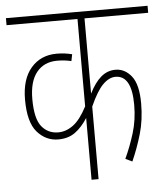

<svg xmlns="http://www.w3.org/2000/svg" viewBox="-48 -665 621 709"><g transform="rotate(-5 262.5 -311.0)"><path d="M525 -596H289V-317Q309 -357 332.5 -377Q356 -397 386 -397Q421 -397 445.5 -366Q470 -335 470 -265Q470 -204 455 -152.5Q440 -101 419 -54L394 -66Q414 -109 429 -157.5Q444 -206 444 -262Q444 -371 384 -371Q360 -371 337 -348Q314 -325 289 -269V0H263V-229Q242 -196 216.5 -177.5Q191 -159 154 -159Q108 -159 76 -195.5Q44 -232 44 -316Q44 -392 80 -433.5Q116 -475 175 -475Q192 -475 206 -473Q220 -471 232 -468L227 -443Q203 -449 175 -449Q126 -449 98.5 -415Q71 -381 71 -316Q71 -243 94.5 -214Q118 -185 156 -185Q185 -185 211.5 -204.5Q238 -224 263 -272V-596H0V-622H525Z"/></g></svg>

Font: Noto Sans ExtraCondensed Thin
Style: Regular
Weight: 100
Width: 2
Designer: Monotype Design Team
Foundry: Monotype Imaging Inc.
Version: Version 2.013; ttfautohint (v1.8.4.7-5d5b)